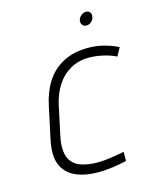

<svg xmlns="http://www.w3.org/2000/svg" viewBox="-104 -731 658 814"><g transform="rotate(-15 225.5 -324.5)"><path d="M351 -660Q340 -660 329.5 -651.5Q319 -643 317 -631Q315 -620 321 -611.5Q327 -603 339 -603Q351 -603 360.5 -611.5Q370 -620 372 -631Q375 -643 369 -651.5Q363 -660 351 -660ZM431 -442 451 -478Q422 -493 388.5 -501.5Q355 -510 321 -510Q256 -510 210 -485.5Q164 -461 136.5 -418Q109 -375 97 -319L66 -174Q52 -107 69 -66.5Q86 -26 127.5 -7.5Q169 11 228 11Q258 11 290 6.5Q322 2 352 -5V-45Q352 -45 341.5 -43Q331 -41 313.5 -38Q296 -35 274.5 -32.5Q253 -30 230 -30Q192 -31 165.5 -39.5Q139 -48 124 -66Q109 -84 105.5 -113Q102 -142 111 -183L138 -309Q148 -355 171.5 -391.5Q195 -428 232 -449Q269 -470 319 -469Q348 -468 377.5 -461Q407 -454 431 -442Z"/></g></svg>

Font: Advent Pro Light
Style: Italic
Weight: 300
Italic angle: -12°
Version: Version 3.000